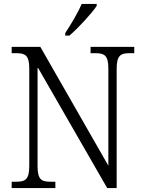

<svg xmlns="http://www.w3.org/2000/svg" viewBox="-20 -951 729 971"><path d="M310 -784V-771H331C377 -810 446 -886 469 -921V-931H393C374 -886 339 -828 310 -784ZM39 0H260V-32H236C190 -32 170 -42 170 -111V-612L522 0H570V-603C570 -672 591 -682 636 -682H659V-714H438V-682H462C507 -682 528 -672 528 -605V-113L184 -714H39V-682H62C107 -682 128 -672 128 -605V-111C128 -42 107 -32 61 -32H39Z"/></svg>

Font: Noto Serif Myanmar SemiCondensed Light
Style: Regular
Weight: 300
Width: 4
Designer: Ben Mitchell and the Monotype Design Team
Foundry: Monotype Imaging Inc.
Version: Version 2.106